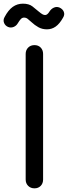

<svg xmlns="http://www.w3.org/2000/svg" viewBox="-40 -1027 371 1047"><path d="M148 0Q127 0 113.5 -13.5Q100 -27 100 -48V-733Q100 -754 113.5 -767.5Q127 -781 148 -781Q169 -781 182 -767.5Q195 -754 195 -733V-48Q195 -27 182 -13.5Q169 0 148 0ZM216 -867Q190 -867 169.5 -878.5Q149 -890 132 -906Q119 -918 110.5 -924.5Q102 -931 91 -931Q81 -931 73.5 -923Q66 -915 57 -900Q49 -886 34 -880Q19 -874 4 -880Q-12 -887 -18 -902.5Q-24 -918 -15 -934Q5 -972 29.5 -989.5Q54 -1007 85 -1007Q118 -1007 137 -992Q156 -977 170 -965Q183 -954 191 -949.5Q199 -945 206 -945Q218 -945 229 -963Q239 -979 254 -985.5Q269 -992 284 -986Q302 -978 308 -962.5Q314 -947 304 -931Q285 -897 263.5 -882Q242 -867 216 -867Z"/></svg>

Font: Comfortaa SemiBold
Style: Regular
Weight: 600
Designer: Johan Aakerlund
Foundry: Johan Aakerlund
Version: Version 3.104; ttfautohint (v1.8.1.43-b0c9)